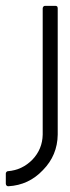

<svg xmlns="http://www.w3.org/2000/svg" viewBox="-20 -441 240 661"><path d="M170.9 -420.9Q173.8 -420.9 176.8 -418.9Q178.7 -416 178.7 -412.1Q178.7 -310.5 178.7 -107.4Q178.7 -63.5 178.7 22.5Q177.7 93.8 127.9 144.5Q79.1 196.3 8.8 200.2Q4.9 200.2 2.9 198.2Q0 195.3 0 191.4Q0 179.7 0 156.2Q0 153.3 2 151.4Q3.9 148.4 6.8 148.4Q56.6 144.5 91.8 108.4Q126 72.3 127 22.5Q127 -7.8 127 -66.4Q127 -66.4 127 -67.4Q127 -67.4 127 -67.4Q127 -70.3 127 -76.2Q127 -188.5 127 -412.1Q127 -416 129.9 -418.9Q131.8 -420.9 135.7 -420.9Q147.5 -420.9 170.9 -420.9Z"/></svg>

Font: Citrica
Style: Regular
Weight: 400
Designer: Mario Otalvaro
Version: Version 1.0